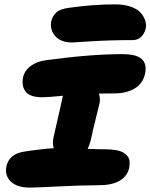

<svg xmlns="http://www.w3.org/2000/svg" viewBox="-20 -892 686 876"><path d="M309.1 -698.2Q257.3 -698.2 231.9 -727.5Q206.5 -756.8 213.9 -794.9Q219.2 -819.3 237.1 -835.4Q254.9 -851.6 297.9 -856.9Q407.2 -872.1 504.9 -872.1Q546.9 -872.1 577.6 -861.1Q608.4 -850.1 622.8 -832.8Q637.2 -815.4 642.8 -797.6Q648.4 -779.8 645 -763.2Q639.6 -738.3 623.8 -723.6Q607.9 -709 585 -709Q482.4 -709 397.2 -703.6Q312 -698.2 309.1 -698.2ZM116.2 -36.1Q58.6 -36.1 30 -63Q1.5 -89.8 8.8 -130.9Q20.5 -189.5 89.8 -200.2Q173.3 -212.9 225.1 -215.8Q218.3 -238.3 224.1 -264.2Q230.5 -295.4 243.9 -352.1Q257.3 -408.7 261.2 -429.2Q261.7 -433.6 267.1 -455.1Q197.3 -448.2 173.8 -448.2Q118.2 -448.2 97.9 -472.9Q77.6 -497.6 85 -537.1Q91.3 -569.8 119.9 -590.8Q148.4 -611.8 189 -617.2Q392.6 -645 537.1 -645Q602.5 -645 626.7 -622.6Q650.9 -600.1 642.1 -557.1Q632.8 -511.2 594.5 -488.5Q556.2 -465.8 502.9 -465.8Q453.1 -465.8 431.2 -464.8Q438.5 -444.8 434.1 -419.9Q431.6 -408.2 417.5 -352.8Q403.3 -297.4 395 -255.9Q390.1 -233.9 379.9 -212.9Q425.8 -210.9 460 -210.9Q489.7 -210.9 511.7 -206.5Q533.7 -202.1 545.4 -194.3Q557.1 -186.5 564.2 -176Q571.3 -165.5 571.3 -153.3Q571.3 -141.1 569.8 -127.9Q561.5 -87.9 525.9 -67.4Q490.2 -46.9 432.1 -46.9Q352.5 -46.9 249.8 -41.5Q147 -36.1 116.2 -36.1Z"/></svg>

Font: Shantell Sans Irregular
Style: Italic
Weight: 800
Italic angle: -11.31°
Designer: Stephen Nixon, Anya Danilova, Shantell Martin
Foundry: Arrow Type
Version: Version 1.006;[9816181b4]